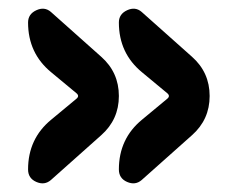

<svg xmlns="http://www.w3.org/2000/svg" viewBox="-20 -512 540 444"><path d="M213.9 -380.9Q254.9 -344.7 254.9 -290Q254.9 -235.4 213.9 -199.2L97.7 -95.7Q83 -83 64 -91.3Q44.9 -99.6 44.9 -120.1Q44.9 -191.4 98.6 -235.4L156.2 -283.2Q165 -290 156.2 -296.9L98.6 -344.7Q44.9 -388.7 44.9 -460Q44.9 -479.5 64 -488.3Q83 -497.1 97.7 -484.4ZM423.8 -380.9Q464.8 -344.7 464.8 -290Q464.8 -235.4 423.8 -199.2L307.6 -95.7Q293 -83 273.9 -91.3Q254.9 -99.6 254.9 -120.1Q254.9 -191.4 308.6 -235.4L366.2 -283.2Q375 -290 366.2 -296.9L308.6 -344.7Q254.9 -388.7 254.9 -460Q254.9 -479.5 273.9 -488.3Q293 -497.1 307.6 -484.4Z"/></svg>

Font: Rounded-X Mgen+ 2m bold
Style: Bold
Weight: 700
Designer: [Source Han Sans]
Ryoko NISHIZUKA  (kana & ideographs); Paul D. Hunt (Latin, Greek & Cyrillic); Wenlong ZHANG  (bopomofo
Version: Version 1.059.20150602